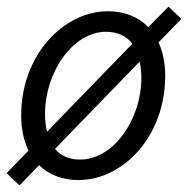

<svg xmlns="http://www.w3.org/2000/svg" viewBox="-25 -532 568 580"><path d="M111 -188C111 -315 196 -436 295 -436C330 -436 357 -423 375 -400L117 -134C113 -150 111 -168 111 -188ZM34 28 93 -33C123 -4 164 12 212 12C345 12 474 -118 474 -303C474 -342 467 -376 454 -404L523 -475L484 -512L423 -450C393 -481 351 -498 301 -498C168 -498 39 -367 39 -183C39 -142 47 -106 61 -77L-5 -9ZM217 -50C184 -50 159 -61 141 -82L397 -346C400 -331 402 -315 402 -297C402 -171 318 -50 217 -50Z"/></svg>

Font: Source Sans Pro
Style: Italic
Weight: 400
Italic angle: -11°
Designer: Paul D. Hunt
Foundry: Adobe Systems Incorporated
Version: Version 3.006;hotconv 1.0.111;makeotfexe 2.5.65597